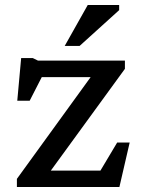

<svg xmlns="http://www.w3.org/2000/svg" viewBox="-20 -747 572 767"><path d="M47.5 0V-32.5L371.5 -479.5L398.5 -439H88L173 -490L98.5 -344.5H49L64.5 -515H111L131.5 -505H479V-472L152.5 -23.5L135 -65.5H407L353.5 -19L448 -177.5H498L457 0ZM238.5 -563.5 330.5 -727H456V-706.5L298 -563.5Z"/></svg>

Font: Newsreader 7pt
Style: Regular
Weight: 400
Designer: Hugues Gentile
Foundry: Production Type
Version: Version 1.003